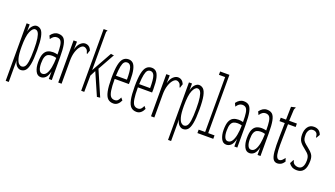

<svg xmlns="http://www.w3.org/2000/svg" viewBox="-70 -1221 3390 1945"><g transform="rotate(20 1625.0 -249.0)"><path d="M34 167V-453H67V-376Q75 -418 96.5 -441Q118 -464 142 -464Q168 -463 187.5 -444.5Q207 -426 217.5 -376Q228 -326 228 -232Q228 -133 217.5 -80.5Q207 -28 187 -8Q167 12 138 12Q115 12 94.5 -8Q74 -28 67 -67V167ZM134 -25Q154 -25 167.5 -40.5Q181 -56 188 -99.5Q195 -143 195 -229Q195 -305 188 -348Q181 -391 168.5 -408.5Q156 -426 137 -426Q110 -426 88.5 -376.5Q67 -327 67 -213Q67 -133 78 -92.5Q89 -52 104.5 -38.5Q120 -25 134 -25Z M353 11Q316 11 297 -28Q278 -67 278 -122Q278 -184 292.5 -215.5Q307 -247 331.5 -258.5Q356 -270 387 -270Q409 -270 436 -263Q436 -325 430.5 -360.5Q425 -396 411 -410.5Q397 -425 371 -425Q353 -425 338 -414.5Q323 -404 309 -383L293 -417Q327 -464 373 -464Q409 -464 430 -445.5Q451 -427 460.5 -379Q470 -331 470 -243V0H438V-82Q426 -31 404 -10Q382 11 353 11ZM310 -123Q310 -79 322 -53Q334 -27 357 -27Q384 -27 401 -53Q418 -79 426.5 -123.5Q435 -168 436 -226Q414 -233 390 -233Q366 -233 348 -225Q330 -217 320 -193.5Q310 -170 310 -123Z M540 -453H577L575 -368Q587 -417 612.5 -440.5Q638 -464 663 -464Q710 -464 731 -414L719 -378L718 -371L711 -374Q708 -379 706.5 -388.5Q705 -398 696 -411Q678 -429 660 -429Q642 -429 622.5 -407Q603 -385 589.5 -344Q576 -303 576 -245V1H540Z M853 -236 822 -176 820 0H787V-665H828V-658Q822 -654 820.5 -647Q819 -640 820 -624V-234L943 -455Q947 -453 954 -452Q961 -451 967 -451H976L875 -270L992 0L958 4Z M1135 10Q1099 10 1076 -11Q1053 -32 1042 -84Q1031 -136 1031 -227Q1031 -317 1042 -369Q1053 -421 1075.5 -442.5Q1098 -464 1131 -464Q1159 -464 1178.5 -446.5Q1198 -429 1208.5 -385Q1219 -341 1219 -261Q1219 -251 1218.5 -244Q1218 -237 1218 -229H1065Q1065 -149 1072 -105Q1079 -61 1094.5 -44Q1110 -27 1136 -27Q1159 -27 1171.5 -41Q1184 -55 1192 -75L1213 -50Q1201 -23 1181.5 -6.5Q1162 10 1135 10ZM1066 -264H1184Q1184 -358 1171.5 -393.5Q1159 -429 1129 -429Q1109 -429 1096.5 -415.5Q1084 -402 1076.5 -366Q1069 -330 1066 -264Z M1385 10Q1349 10 1326 -11Q1303 -32 1292 -84Q1281 -136 1281 -227Q1281 -317 1292 -369Q1303 -421 1325.5 -442.5Q1348 -464 1381 -464Q1409 -464 1428.5 -446.5Q1448 -429 1458.5 -385Q1469 -341 1469 -261Q1469 -251 1468.5 -244Q1468 -237 1468 -229H1315Q1315 -149 1322 -105Q1329 -61 1344.5 -44Q1360 -27 1386 -27Q1409 -27 1421.5 -41Q1434 -55 1442 -75L1463 -50Q1451 -23 1431.5 -6.5Q1412 10 1385 10ZM1316 -264H1434Q1434 -358 1421.5 -393.5Q1409 -429 1379 -429Q1359 -429 1346.5 -415.5Q1334 -402 1326.5 -366Q1319 -330 1316 -264Z M1540 -453H1577L1575 -368Q1587 -417 1612.5 -440.5Q1638 -464 1663 -464Q1710 -464 1731 -414L1719 -378L1718 -371L1711 -374Q1708 -379 1706.5 -388.5Q1705 -398 1696 -411Q1678 -429 1660 -429Q1642 -429 1622.5 -407Q1603 -385 1589.5 -344Q1576 -303 1576 -245V1H1540Z M1784 167V-453H1817V-376Q1825 -418 1846.5 -441Q1868 -464 1892 -464Q1918 -463 1937.5 -444.5Q1957 -426 1967.5 -376Q1978 -326 1978 -232Q1978 -133 1967.5 -80.5Q1957 -28 1937 -8Q1917 12 1888 12Q1865 12 1844.5 -8Q1824 -28 1817 -67V167ZM1884 -25Q1904 -25 1917.5 -40.5Q1931 -56 1938 -99.5Q1945 -143 1945 -229Q1945 -305 1938 -348Q1931 -391 1918.5 -408.5Q1906 -426 1887 -426Q1860 -426 1838.5 -376.5Q1817 -327 1817 -213Q1817 -133 1828 -92.5Q1839 -52 1854.5 -38.5Q1870 -25 1884 -25Z M2040 0V-37H2110V-629H2043V-665H2143V-37H2211V0Z M2353 11Q2316 11 2297 -28Q2278 -67 2278 -122Q2278 -184 2292.5 -215.5Q2307 -247 2331.5 -258.5Q2356 -270 2387 -270Q2409 -270 2436 -263Q2436 -325 2430.5 -360.5Q2425 -396 2411 -410.5Q2397 -425 2371 -425Q2353 -425 2338 -414.5Q2323 -404 2309 -383L2293 -417Q2327 -464 2373 -464Q2409 -464 2430 -445.5Q2451 -427 2460.5 -379Q2470 -331 2470 -243V0H2438V-82Q2426 -31 2404 -10Q2382 11 2353 11ZM2310 -123Q2310 -79 2322 -53Q2334 -27 2357 -27Q2384 -27 2401 -53Q2418 -79 2426.5 -123.5Q2435 -168 2436 -226Q2414 -233 2390 -233Q2366 -233 2348 -225Q2330 -217 2320 -193.5Q2310 -170 2310 -123Z M2603 11Q2566 11 2547 -28Q2528 -67 2528 -122Q2528 -184 2542.5 -215.5Q2557 -247 2581.5 -258.5Q2606 -270 2637 -270Q2659 -270 2686 -263Q2686 -325 2680.5 -360.5Q2675 -396 2661 -410.5Q2647 -425 2621 -425Q2603 -425 2588 -414.5Q2573 -404 2559 -383L2543 -417Q2577 -464 2623 -464Q2659 -464 2680 -445.5Q2701 -427 2710.5 -379Q2720 -331 2720 -243V0H2688V-82Q2676 -31 2654 -10Q2632 11 2603 11ZM2560 -123Q2560 -79 2572 -53Q2584 -27 2607 -27Q2634 -27 2651 -53Q2668 -79 2676.5 -123.5Q2685 -168 2686 -226Q2664 -233 2640 -233Q2616 -233 2598 -225Q2580 -217 2570 -193.5Q2560 -170 2560 -123Z M2904 12Q2875 12 2859 -11Q2843 -34 2837.5 -90.5Q2832 -147 2834 -248L2837 -398H2780V-435H2837L2840 -574L2877 -583L2886 -585L2887 -579Q2883 -573 2879.5 -565.5Q2876 -558 2876 -542L2871 -435H2954V-398H2872L2869 -243Q2867 -163 2870 -115.5Q2873 -68 2883 -48Q2893 -28 2910 -27Q2928 -27 2942.5 -41.5Q2957 -56 2966 -69L2978 -33Q2961 -8 2942.5 2Q2924 12 2904 12Z M3116 10Q3080 10 3059 -3Q3038 -16 3026 -35L3044 -69L3049 -76L3054 -73Q3054 -66 3057 -58.5Q3060 -51 3070 -40Q3090 -24 3117 -24Q3145 -24 3161 -48Q3177 -72 3177 -118Q3177 -151 3165.5 -171Q3154 -191 3121 -216Q3082 -245 3061.5 -272.5Q3041 -300 3041 -351Q3041 -400 3064 -432Q3087 -464 3129 -464Q3192 -464 3211 -406L3193 -375L3189 -368L3183 -371Q3182 -378 3181.5 -387Q3181 -396 3173 -411Q3164 -422 3153.5 -426Q3143 -430 3131 -430Q3103 -430 3089 -408Q3075 -386 3075 -358Q3075 -331 3079.5 -314.5Q3084 -298 3097.5 -283.5Q3111 -269 3137 -249Q3175 -220 3193 -195Q3211 -170 3211 -128Q3211 -56 3186 -23Q3161 10 3116 10Z"/></g></svg>

Font: Inconsolata UltraCondensed Light
Style: Regular
Weight: 300
Width: 1
Monospace: yes
Designer: Raph Levien, Cyreal, Brenton Simpson
Foundry: Raph Levien, Cyreal, Google
Version: Version 3.001; ttfautohint (v1.8.2.53-6de2)